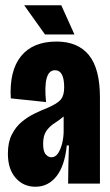

<svg xmlns="http://www.w3.org/2000/svg" viewBox="-20 -698 420 730"><path d="M115 12Q69 12 39.5 -21.5Q10 -55 10 -114Q10 -157 25 -186.5Q40 -216 63 -235Q86 -254 112 -266.5Q138 -279 161 -288Q200 -305 212 -320.5Q224 -336 224 -366Q224 -431 189 -431Q143 -431 155 -310L21 -324Q15 -429 60 -484.5Q105 -540 195 -540Q276 -540 318 -488.5Q360 -437 360 -327V-202Q360 -151 360 -100.5Q360 -50 360 0H239Q239 -36 240 -72Q241 -108 242 -145H234Q226 -67 194.5 -27.5Q163 12 115 12ZM175 -100Q191 -100 201 -115.5Q211 -131 216.5 -154Q222 -177 222 -199V-255Q205 -241 187 -229.5Q169 -218 156.5 -200.5Q144 -183 144 -151Q144 -122 154 -111Q164 -100 175 -100ZM151 -567 72 -678H213L263 -567Z"/></svg>

Font: Bricolage Grotesque 96pt Condensed Bricolage Grotesque 48pt Condensed Regular
Style: Bold
Weight: 700
Width: 3
Designer: Mathieu Triay
Foundry: Atelier Triay
Version: Version 1.001; ttfautohint (v1.8.4.7-5d5b);gftools[0.9.33.de